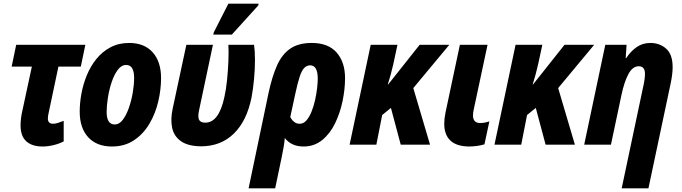

<svg xmlns="http://www.w3.org/2000/svg" viewBox="-20 -795 3745 1055"><path d="M214 10Q156 10 124.5 -18.5Q93 -47 93 -106Q93 -124 95.5 -145Q98 -166 103 -187L155 -429H44L69 -549H449L424 -429H301L248 -178Q246 -169 244.5 -161Q243 -153 243 -144Q243 -115 272 -115Q284 -115 299.5 -120Q315 -125 330 -131V-18Q305 -5 274 2.5Q243 10 214 10Z M595 10Q512 10 465 -40.5Q418 -91 418 -182Q418 -229 427.5 -281Q437 -333 457.5 -382.5Q478 -432 510 -471.5Q542 -511 587 -535Q632 -559 690 -559Q773 -559 819 -507.5Q865 -456 865 -366Q865 -303 849.5 -237Q834 -171 801 -115Q768 -59 716.5 -24.5Q665 10 595 10ZM611 -111Q635 -111 654.5 -136.5Q674 -162 688 -202Q702 -242 709.5 -286Q717 -330 717 -367Q717 -401 706.5 -419.5Q696 -438 673 -438Q647 -438 627 -411Q607 -384 593.5 -343.5Q580 -303 573 -259Q566 -215 566 -180Q566 -111 611 -111Z M1084 9Q1013 8 974.5 -19Q936 -46 926 -92.5Q916 -139 929 -199L1004 -549H1150L1074 -190Q1066 -154 1073.5 -137.5Q1081 -121 1108 -121Q1183 -121 1213 -262Q1222 -301 1227.5 -354.5Q1233 -408 1235 -460Q1237 -512 1235 -549H1376Q1381 -515 1381 -465Q1381 -415 1376 -361Q1371 -307 1362 -259Q1336 -130 1264.5 -60.5Q1193 9 1084 9ZM1152 -605 1155 -618 1235 -775H1401L1399 -765L1254 -605Z M1456 -286Q1475 -374 1502 -435Q1529 -496 1574.5 -527.5Q1620 -559 1693 -559Q1784 -559 1830 -506Q1876 -453 1876 -366Q1876 -306 1862.5 -240.5Q1849 -175 1821.5 -118Q1794 -61 1750.5 -25.5Q1707 10 1648 10Q1613 10 1587 -2.5Q1561 -15 1545 -37Q1543 -12 1538 15.5Q1533 43 1528 68L1492 240H1346ZM1627 -115Q1648 -115 1664 -133.5Q1680 -152 1692 -182Q1704 -212 1711.5 -246Q1719 -280 1722.5 -311Q1726 -342 1726 -363Q1726 -436 1684 -436Q1666 -436 1652 -422Q1638 -408 1626.5 -373Q1615 -338 1602 -277L1575 -152Q1583 -136 1596 -125.5Q1609 -115 1627 -115Z M1901 0 2017 -549H2164L2141 -442Q2135 -415 2127.5 -387.5Q2120 -360 2111 -331H2113L2286 -549H2449L2251 -311L2343 0H2182L2128 -202L2080 -163L2048 0Z M2556 10Q2488 9 2454.5 -23Q2421 -55 2421 -115Q2421 -142 2428 -177L2507 -549H2659L2583 -193Q2579 -174 2579 -161Q2579 -119 2618 -119Q2642 -119 2669 -128L2642 -2Q2623 4 2600 7Q2577 10 2556 10Z M2697 0 2813 -549H2960L2937 -442Q2931 -415 2923.5 -387.5Q2916 -360 2907 -331H2909L3082 -549H3245L3047 -311L3139 0H2978L2924 -202L2876 -163L2844 0Z M3513 -313Q3518 -334 3521 -354Q3524 -374 3524 -389Q3524 -431 3490 -431Q3456 -431 3433 -388Q3410 -345 3395 -274L3337 0H3190L3306 -549H3423L3418 -476H3421Q3447 -515 3479.5 -537Q3512 -559 3553 -559Q3605 -559 3640.5 -527.5Q3676 -496 3676 -426Q3676 -388 3665 -336L3543 240H3396Z"/></svg>

Font: Noto Sans Condensed ExtraBold
Style: Italic
Weight: 800
Width: 3
Italic angle: -12°
Designer: Monotype Design Team
Foundry: Monotype Imaging Inc.
Version: Version 2.013; ttfautohint (v1.8.4.7-5d5b)